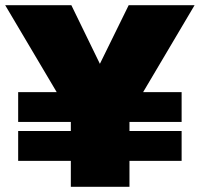

<svg xmlns="http://www.w3.org/2000/svg" viewBox="-25 -720 770 740"><path d="M45 -250H675V-365H45ZM45 -100H675V-215H45ZM471 -700 360 -474 250 -700H-5L248 -273V0H474V-276L725 -700Z"/></svg>

Font: Jost Black
Style: Regular
Weight: 900
Version: Version 3.710